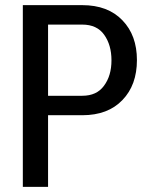

<svg xmlns="http://www.w3.org/2000/svg" viewBox="-20 -731 593 751"><path d="M168 -280.3Q168 -210 168 0Q143.6 0 69.3 0Q69.3 -33.2 69.3 -84Q69.3 -233.4 69.3 -533.2Q69.3 -578.1 69.3 -710.9Q127 -710.9 301.8 -710.9Q402.3 -710.9 459 -651.4Q515.6 -592.8 515.6 -496.1Q515.6 -398.4 459 -339.8Q402.3 -280.3 301.8 -280.3Q257.8 -280.3 168 -280.3ZM168 -356.4Q201.2 -356.4 301.8 -356.4Q358.4 -356.4 386.7 -395.5Q416 -434.6 416 -495.1Q416 -554.7 387.7 -594.7Q359.4 -634.8 301.8 -634.8Q257.8 -634.8 168 -634.8Q168 -565.4 168 -356.4Z"/></svg>

Font: Noto Sans Hebrew DECATHLON 
Style: Regular
Weight: 400
Designer: Monotype Design team
Version: Version 1.03 uh